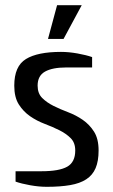

<svg xmlns="http://www.w3.org/2000/svg" viewBox="-20 -710 435 740"><path d="M165 -560 200 -690H295L225 -560ZM125 -380Q125 -350 142.5 -332.5Q160 -315 186 -302Q212 -289 242.5 -277.5Q273 -266 299 -248Q325 -230 342.5 -202.5Q360 -175 360 -130Q360 -89 348.5 -62Q337 -35 312.5 -19Q288 -3 250 3.5Q212 10 160 10Q130 10 96.5 4Q63 -2 40 -10V-50H140Q208 -50 239 -67.5Q270 -85 270 -130Q270 -160 252.5 -177.5Q235 -195 209 -208Q183 -221 152.5 -232.5Q122 -244 96 -262Q70 -280 52.5 -307.5Q35 -335 35 -380Q35 -455 80 -482.5Q125 -510 215 -510Q245 -510 278.5 -504Q312 -498 335 -490V-450H235Q182 -450 153.5 -434Q125 -418 125 -380Z"/></svg>

Font: Cuprum
Style: Regular
Weight: 400
Designer: Jovanny Lemonad
Foundry: Jovanny Lemonad
Version: Version 1.002